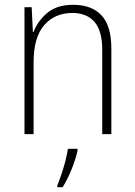

<svg xmlns="http://www.w3.org/2000/svg" viewBox="-20 -559 562 800"><path d="M285 -539Q362 -539 403 -495Q444 -451 444 -356V0H406V-351Q406 -431 373.5 -468Q341 -505 282 -505Q208 -505 164 -454Q120 -403 120 -300V0H82V-529H112L117 -426H120Q136 -470 176 -504.5Q216 -539 285 -539ZM303 69Q295 105 278.5 146Q262 187 241 221H219V213Q226 196 235.5 168.5Q245 141 252.5 111.5Q260 82 263 61H303Z"/></svg>

Font: Noto Sans Arabic SemCond ExtLt
Style: Regular
Weight: 200
Width: 4
Designer: Monotype Design Team, Nadine Chahine, Nizar Qandah and Khaled Hosny
Foundry: Monotype Imaging Inc.
Version: Version 2.012; ttfautohint (v1.8.4.7-5d5b)